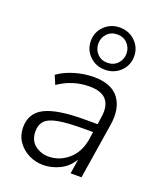

<svg xmlns="http://www.w3.org/2000/svg" viewBox="-143 -863 809 963"><g transform="rotate(20 261.0 -382.0)"><path d="M202 8Q161 8 125 -10Q89 -28 66.5 -60.5Q44 -93 44 -136Q44 -212 109.5 -245Q175 -278 319 -278H390L395 -313Q406 -376 380 -409Q354 -442 288 -442Q198 -442 123 -390L103 -437Q138 -463 189.5 -478.5Q241 -494 293 -494Q387 -494 427 -440.5Q467 -387 452 -296L405 0H347L359 -78Q333 -34 290 -13Q247 8 202 8ZM213 -41Q271 -41 317.5 -80.5Q364 -120 376 -191L382 -233H333Q248 -233 199 -224.5Q150 -216 129.5 -195Q109 -174 109 -139Q109 -90 140.5 -65.5Q172 -41 213 -41ZM330 -547Q282 -547 248.5 -579.5Q215 -612 215 -660Q215 -707 248.5 -739.5Q282 -772 330 -772Q379 -772 412.5 -739.5Q446 -707 446 -660Q446 -612 412.5 -579.5Q379 -547 330 -547ZM330 -584Q363 -584 384 -606Q405 -628 405 -660Q405 -691 384 -713Q363 -735 330 -735Q297 -735 276 -713Q255 -691 255 -660Q255 -628 276 -606Q297 -584 330 -584Z"/></g></svg>

Font: Nunito Sans Light
Style: Italic
Weight: 300
Italic angle: -9°
Designer: Vernon Adams
Foundry: Vernon Adams
Version: Version 3.006; ttfautohint (v1.8.3)